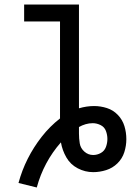

<svg xmlns="http://www.w3.org/2000/svg" viewBox="-20 -755 616 851"><path d="M143 76Q158 20 185 -30.5Q212 -81 250 -124Q256 -89 274 -57.5Q292 -26 324.5 -9Q357 8 393 8Q422 8 450.5 -1Q479 -10 500.5 -31Q522 -52 531 -80.5Q540 -109 540 -138Q540 -168 531.5 -196Q523 -224 502.5 -245.5Q482 -267 454 -276Q426 -285 397 -285Q364 -285 330 -275V-735H87V-660H246V-230Q201 -195 165 -149Q129 -103 103 -51.5Q77 0 62 56ZM393 -68Q371 -68 354 -83Q337 -98 333.5 -119.5Q330 -141 330 -163Q330 -170 330 -177.5Q330 -185 330 -192Q344 -200 359.5 -204.5Q375 -209 391 -209Q409 -209 426 -200.5Q443 -192 449.5 -174.5Q456 -157 456 -139Q456 -139 456 -139Q456 -139 456 -139Q456 -139 456 -139Q456 -139 456 -139Q456 -121 449.5 -103.5Q443 -86 427 -77Q411 -68 393 -68Z"/></svg>

Font: Iosevka SS01 Extended
Style: Regular
Weight: 400
Width: 7
Monospace: yes
Designer: Belleve Invis
Foundry: Belleve Invis
Version: Version 3.4.7; ttfautohint (v1.8.3)